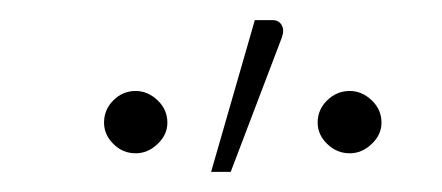

<svg xmlns="http://www.w3.org/2000/svg" viewBox="-20 -750 440 191"><path d="M190 -579 233.5 -730H251Q257.5 -730 260.2 -725Q263 -720 260.5 -713L209.5 -579ZM359.5 -628Q359.5 -616 349.8 -606.8Q340 -597.5 328 -597.5Q315 -597.5 305.5 -606.8Q296 -616 296 -628Q296 -641 305.5 -650.2Q315 -659.5 328 -659.5Q340 -659.5 349.8 -650.2Q359.5 -641 359.5 -628ZM146.5 -628Q146.5 -616 136.8 -606.8Q127 -597.5 115 -597.5Q102 -597.5 92.8 -606.8Q83.5 -616 83.5 -628Q83.5 -641 92.8 -650.2Q102 -659.5 115 -659.5Q127 -659.5 136.8 -650.2Q146.5 -641 146.5 -628Z"/></svg>

Font: Lato Thin
Style: Regular
Weight: 200
Designer: Lukasz Dziedzic
Foundry: tyPoland Lukasz Dziedzic
Version: Version 2.007; 2014-02-27